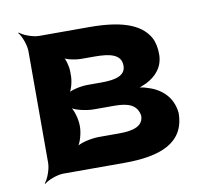

<svg xmlns="http://www.w3.org/2000/svg" viewBox="-69 -627 757 725"><g transform="rotate(-10 309.5 -264.0)"><path d="M556 -381C556 -406 552 -427 542 -446C508 -506 429 -528 313 -528H122C98 -528 61 -542 48 -554L46 -552C58 -539 72 -502 72 -478V-50C72 -26 58 11 46 24L48 26C61 14 98 0 122 0H356C493 0 590 -35 590 -151C583 -215 540 -250 486 -265C474 -269 456 -272 446 -271L448 -267C458 -268 475 -275 488 -281C526 -300 556 -332 556 -381ZM449 -165C449 -125 411 -113 356 -113H277C247 -113 200 -102 188 -89L190 -87C203 -99 214 -139 214 -163V-169C214 -193 203 -233 190 -245L188 -243C200 -230 247 -219 277 -219H356C412 -219 442 -205 449 -165ZM416 -362C416 -324 377 -314 323 -314H269C243 -314 202 -305 191 -294L194 -291C205 -302 214 -337 214 -358V-376C214 -394 206 -426 196 -436L193 -433C203 -423 240 -415 264 -415H313C373 -415 416 -406 416 -362Z"/></g></svg>

Font: Asimov
Style: EdgeWide
Weight: 500
Designer: Google
Version: Version 2.000980: 2014